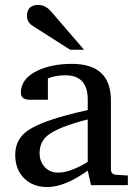

<svg xmlns="http://www.w3.org/2000/svg" viewBox="-20 -753 552 781"><path d="M321.8 -550.8H265.1L112.8 -647.9Q89.8 -662.6 89.8 -688Q89.8 -732.9 136.2 -732.9Q165 -732.9 188 -706.1ZM500 0H350.1L336.9 -59.1Q244.1 7.8 171.9 7.8Q115.7 7.8 80.1 -25.9Q42 -62 42 -123Q42 -185.5 91.3 -220.7Q154.3 -265.6 336.9 -305.2V-348.1Q336.9 -446.8 246.1 -446.8Q206.5 -446.8 174.8 -434.1V-347.2H102.1Q64.9 -347.2 64.9 -376Q64.9 -433.1 131.8 -465.3Q189.9 -493.2 272.9 -493.2Q431.2 -493.2 431.2 -344.2V-64Q431.2 -43.5 452.1 -42L500 -39.1ZM336.9 -94.2V-267.1Q214.4 -236.3 171.4 -200.2Q141.1 -173.8 141.1 -129.9Q141.1 -97.2 160.6 -75.2Q181.2 -50.8 215.8 -50.8Q265.1 -50.8 336.9 -94.2Z"/></svg>

Font: Ezra SIL SR
Style: Regular
Weight: 400
Designer: Development by SIL's NRSI team. OpenType tables by Ralph Hancock ( hancock@dircon.co.uk ).
Foundry: Development by SIL's NRSI team.
Version: Version 2.51; 2007